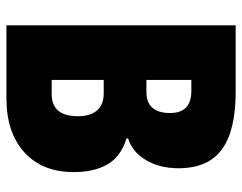

<svg xmlns="http://www.w3.org/2000/svg" viewBox="-98 -656 754 598"><g transform="rotate(90 279.0 -357.0)"><path d="M266 -714Q387 -714 445.5 -671Q504 -628 504 -536Q504 -477 478.5 -434.5Q453 -392 411 -379V-374Q467 -357 491.5 -315.5Q516 -274 516 -209Q516 -112 454.5 -56Q393 0 286 0H59V-714ZM266 -436Q332 -436 332 -510Q332 -576 263 -576H229V-436ZM229 -303V-141H273Q342 -141 342 -223Q342 -261 324 -282Q306 -303 271 -303Z"/></g></svg>

Font: Noto Sans Kannada ExtraCondensed Black
Style: Regular
Weight: 900
Width: 2
Designer: Jelle Bosma - Monotype Design Team
Foundry: Monotype Imaging Inc.
Version: Version 2.005; ttfautohint (v1.8.4.7-5d5b)